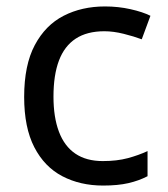

<svg xmlns="http://www.w3.org/2000/svg" viewBox="-20 -566 520 596"><path d="M300 10Q229 10 173.5 -19Q118 -48 86.5 -109Q55 -170 55 -265Q55 -364 88 -426Q121 -488 177.5 -517Q234 -546 306 -546Q347 -546 385 -537.5Q423 -529 447 -517L420 -444Q396 -453 364 -461Q332 -469 304 -469Q250 -469 215 -446Q180 -423 163 -378Q146 -333 146 -266Q146 -202 163 -157Q180 -112 214 -89Q248 -66 299 -66Q343 -66 376.5 -75Q410 -84 438 -97V-19Q411 -5 378.5 2.5Q346 10 300 10Z"/></svg>

Font: Noto Sans Telugu
Style: Regular
Weight: 400
Designer: Jelle Bosma - Monotype Design Team
Foundry: Monotype Imaging Inc.
Version: Version 2.003